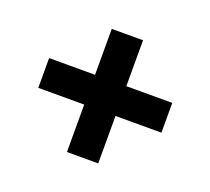

<svg xmlns="http://www.w3.org/2000/svg" viewBox="-91 -642 782 715"><g transform="rotate(20 300.0 -284.0)"><path d="M238 -40V-228H56V-346H238V-528H362V-346H544V-228H362V-40Z"/></g></svg>

Font: Nunito Sans 12pt ExtraLight Black
Style: Regular
Weight: 900
Version: Version 3.101;gftools[0.9.27]